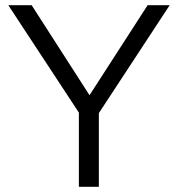

<svg xmlns="http://www.w3.org/2000/svg" viewBox="-20 -720 686 740"><path d="M284 0V-286L12 -700H102L325 -353L549 -700H634L361 -284V0Z"/></svg>

Font: Red Hat Text VF
Style: Regular
Weight: 400
Designer: Pentagram, MCKL
Foundry: Pentagram, MCKL
Version: Version 1.023